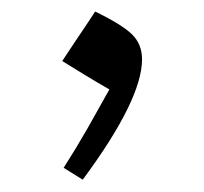

<svg xmlns="http://www.w3.org/2000/svg" viewBox="-20 -188 345 324"><path d="M140.6 -168.5Q186 -146.5 202.9 -129.9Q219.7 -113.3 219.7 -87.9Q219.7 -20 119.6 115.2L87.4 95.2Q108.9 61.5 127.7 28.6Q146.5 -4.4 164.6 -37.1Q138.2 -52.2 121.6 -62.5Q105 -72.8 85 -85Q96.7 -103 109.6 -122.1Q122.6 -141.1 140.6 -168.5Z"/></svg>

Font: Pinar Regular
Style: Regular
Weight: 400
Designer: Amin Abedi
Version: Version 3.000